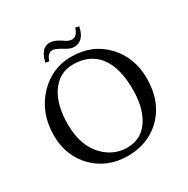

<svg xmlns="http://www.w3.org/2000/svg" viewBox="-179 -953 1098 1121"><g transform="rotate(-30 370.5 -392.0)"><path d="M424.8 -742.2Q452.6 -742.2 467.8 -774.9Q471.7 -783.7 475.1 -793.9L499 -788.1Q481 -698.2 412.1 -698.2Q386.2 -698.7 348.1 -724.1Q312 -745.6 293.9 -746.1Q261.7 -746.1 247.6 -705.6Q246.1 -701.2 245.1 -698.2L221.2 -703.1Q240.7 -784.7 290 -791.5Q295.9 -792 300.8 -792Q333.5 -791.5 373 -764.2Q402.3 -742.2 424.8 -742.2ZM355 -613.8Q261.2 -613.8 205.6 -531.2Q155.3 -454.6 154.8 -327.1Q154.8 -165.5 252 -84Q312.5 -34.2 389.2 -34.2Q495.6 -34.2 548.3 -133.8Q585.4 -204.6 585.9 -310.1Q585.9 -544.9 441.4 -599.6Q402.3 -613.8 355 -613.8ZM689 -329.1Q689 -165 585.9 -69.8Q498.5 9.3 369.1 9.8Q231.4 9.8 140.6 -81.5Q52.2 -171.9 51.8 -310.1Q51.8 -460.9 147 -562Q238.3 -657.7 368.2 -658.2Q511.2 -658.2 602.5 -561Q688.5 -468.3 689 -329.1Z"/></g></svg>

Font: Linux Biolinum Capitals O
Style: Small Caps
Weight: 400
Designer: Philipp H. Poll
Foundry: Philipp H. Poll
Version: Version 1.0.4